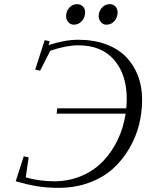

<svg xmlns="http://www.w3.org/2000/svg" viewBox="-20 -902 710 932"><path d="M56.2 -22 95.2 -143.1 119.1 -138.2 105 -41Q171.9 -22 243.2 -22Q314.5 -22 375.7 -48.1Q437 -74.2 480.2 -119.4Q523.4 -164.6 551.5 -223.6Q579.6 -282.7 589.8 -350.1H254.9L257.8 -376H592.8Q595.2 -395 595.2 -422.9Q595.2 -539.6 534.4 -610.8Q473.6 -682.1 358.9 -682.1Q303.2 -682.1 224.1 -655.8L174.8 -559.1L150.9 -564L196.8 -707L221.2 -702.1L215.8 -683.1Q294.9 -709 359.9 -709Q434.1 -709 493.2 -687.5Q552.2 -666 590.6 -627.2Q628.9 -588.4 649.4 -535.2Q669.9 -481.9 669.9 -418Q669.9 -356 654.8 -295.9Q639.6 -235.8 606.9 -180.2Q574.2 -124.5 527.6 -82.5Q481 -40.5 413.1 -15.4Q345.2 9.8 264.2 9.8Q207.5 9.8 160.9 2.2Q114.3 -5.4 56.2 -22ZM300.8 -823.2Q300.8 -846.7 316.2 -864.3Q331.5 -881.8 354 -881.8Q370.1 -881.8 381.6 -871.3Q393.1 -860.8 393.1 -841.8Q393.1 -817.4 377.4 -799.8Q361.8 -782.2 337.9 -782.2Q322.3 -782.2 311.5 -794.9Q300.8 -807.6 300.8 -823.2ZM459 -823.2Q459 -846.7 474.4 -864.3Q489.7 -881.8 512.2 -881.8Q528.3 -881.8 539.6 -871.3Q550.8 -860.8 550.8 -841.8Q550.8 -816.9 535.4 -799.6Q520 -782.2 496.1 -782.2Q480.5 -782.2 469.7 -794.9Q459 -807.6 459 -823.2Z"/></svg>

Font: Dehuti
Style: Italic
Weight: 400
Version: Version 1.2